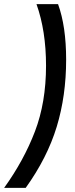

<svg xmlns="http://www.w3.org/2000/svg" viewBox="-71 -770 364 926"><path d="M53 136H-51Q44 4 97.5 -136Q151 -276 151 -453Q151 -621 105 -750H209Q248 -643 248 -482Q248 -308 202.5 -158.5Q157 -9 53 136Z"/></svg>

Font: Cabin
Style: SemiBold Italic
Weight: 600
Designer: Pablo Impallari
Foundry: Pablo Impallari. www.impallari.com Igino Marini. www.ikern.com
Version: Version 1.005